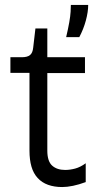

<svg xmlns="http://www.w3.org/2000/svg" viewBox="-20 -745 399 775"><path d="M231 10Q199 10 174 1Q149 -8 132 -26.5Q115 -45 107 -72.5Q99 -100 99 -137V-451H22V-514H68Q91 -514 101.5 -523Q112 -532 114 -553L123 -630H171V-514H323V-450H171V-137Q171 -94 190.5 -76.5Q210 -59 243 -59Q262 -59 283 -64.5Q304 -70 326 -86V-10Q299 0 275 5Q251 10 231 10ZM247 -595Q255 -629 259.5 -654.5Q264 -680 265 -697.5Q266 -715 266 -725H336Q336 -697 326.5 -662Q317 -627 300 -595Z"/></svg>

Font: Bricolage Grotesque Light
Style: Regular
Weight: 300
Designer: Mathieu Triay
Foundry: Atelier Triay
Version: Version 1.000;gftools[0.9.30]